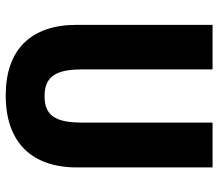

<svg xmlns="http://www.w3.org/2000/svg" viewBox="-66 -688 764 672"><g transform="rotate(90 316.0 -352.0)"><path d="M566 -239V-714H409V-255C409 -160 381 -126 317 -126C255 -126 223 -157 223 -254V-714H67V-238C67 -78 154 10 314 10C480 10 566 -83 566 -239Z"/></g></svg>

Font: Noto Sans Gujarati Condensed ExtraBold
Style: Regular
Weight: 800
Width: 3
Designer: Jelle Bosma - Monotype Design Team, Universal Thirst
Foundry: Monotype Imaging Inc.
Version: Version 2.106